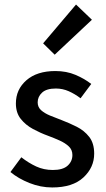

<svg xmlns="http://www.w3.org/2000/svg" viewBox="-20 -814 466 846"><path d="M210 12Q159 12 110 -7.5Q61 -27 26 -56L74 -121Q106 -96 139.5 -80.5Q173 -65 213 -65Q257 -65 278 -84Q299 -103 299 -131Q299 -154 283 -169Q267 -184 242.5 -195Q218 -206 191 -216Q158 -228 125.5 -245.5Q93 -263 71.5 -290Q50 -317 50 -358Q50 -420 96.5 -460.5Q143 -501 224 -501Q273 -501 313 -484Q353 -467 382 -444L335 -381Q310 -400 283 -412Q256 -424 226 -424Q185 -424 165.5 -406Q146 -388 146 -363Q146 -342 161 -328.5Q176 -315 200 -305Q224 -295 251 -285Q285 -272 318 -255.5Q351 -239 373 -211Q395 -183 395 -137Q395 -76 347.5 -32Q300 12 210 12ZM221 -573 170 -623 315 -794 385 -727Z"/></svg>

Font: Assistant SemiBold
Style: Regular
Weight: 600
Designer: Hebrew By Ben Nathan, Latin by Paul Hunt
Version: Version 3.000